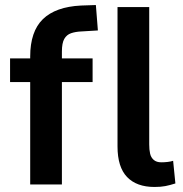

<svg xmlns="http://www.w3.org/2000/svg" viewBox="-20 -733 729 763"><path d="M100 0V-407H20V-501H132L100 -466V-508Q100 -608 150.5 -657Q201 -706 302 -711L361 -713L369 -612L303 -608Q280 -607 262.5 -601Q245 -595 235.5 -578.5Q226 -562 226 -528V-480L192 -501H348V-407H226V0ZM594 10Q523 10 485 -29.5Q447 -69 447 -151V-705H573V-159Q573 -138 576.5 -122.5Q580 -107 591 -97.5Q602 -88 621 -88Q634 -88 646.5 -89.5Q659 -91 668 -94L677 -4Q655 3 637 6.5Q619 10 594 10Z"/></svg>

Font: Nunito Sans 7pt Condensed
Style: Bold
Weight: 700
Width: 3
Designer: Vernon Adams
Foundry: Vernon Adams
Version: Version 3.101;gftools[0.9.27]